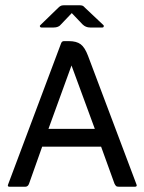

<svg xmlns="http://www.w3.org/2000/svg" viewBox="-20 -713 550 733"><path d="M254 -663 213 -620Q204 -608 185 -608H138Q134 -608 132.5 -611.5Q131 -615 134 -617L202 -683Q209 -690 214 -691.5Q219 -693 227 -693H281Q290 -693 294.5 -691.5Q299 -690 305 -683L375 -617Q377 -615 376 -611.5Q375 -608 371 -608H324Q307 -608 295 -620ZM141 -153 91 -12Q87 0 76 0H17Q7 0 11 -9L213 -547Q216 -556 224 -556H243Q272 -556 288 -544Q304 -532 316 -500L501 -9Q505 0 494 0H435Q426 0 423 -3Q420 -6 417 -12L366 -153ZM165 -221H342L253 -463Z"/></svg>

Font: Zain
Style: Regular
Weight: 400
Designer: Zain,Boutros
Foundry: Mobile Telecommunications Company (Zain), 2024
Version: Version 1.51; ttfautohint (v1.8.4)